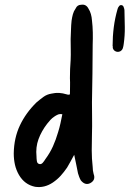

<svg xmlns="http://www.w3.org/2000/svg" viewBox="-20 -787 547 810"><path d="M293 -134Q284 -118 277.5 -105.5Q271 -93 263 -80Q250 -61 236 -45.5Q222 -30 203 -17Q167 7 128 1Q84 -8 60 -49Q48 -70 43 -92.5Q38 -115 38 -140Q39 -205 64 -258Q89 -311 134 -355Q148 -367 163 -378Q178 -389 197 -392Q214 -396 229.5 -395Q245 -394 261 -389Q263 -388 267 -387.5Q271 -387 275 -389Q275 -405 275.5 -422.5Q276 -440 275 -457Q275 -496 278 -533Q279 -556 278.5 -578Q278 -600 278 -622Q279 -641 279.5 -661Q280 -681 282 -700Q284 -714 287.5 -727Q291 -740 299 -751Q306 -767 323 -767Q343 -770 353 -751Q360 -740 363.5 -727.5Q367 -715 368 -701Q371 -676 371.5 -650Q372 -624 371 -598Q371 -538 370 -477.5Q369 -417 368 -356Q368 -322 368.5 -288.5Q369 -255 368 -221Q367 -187 367 -152.5Q367 -118 371 -83Q371 -68 375 -53Q385 -27 360 -14Q339 -4 321 -26Q317 -33 314 -41Q311 -49 309 -56Q305 -74 301.5 -93.5Q298 -113 293 -134ZM243 -305Q232 -307 224 -303.5Q216 -300 209 -295Q200 -289 193 -281.5Q186 -274 179 -265Q155 -234 142.5 -200Q130 -166 134 -127Q134 -118 135.5 -107.5Q137 -97 146 -95Q154 -93 160.5 -100.5Q167 -108 171 -115Q191 -142 203.5 -170Q216 -198 225 -229Q231 -248 235 -266.5Q239 -285 243 -305ZM488 -571Q478 -566 468.5 -570Q459 -574 456 -584Q455 -586 456 -588Q457 -590 455 -592Q455 -633 460 -672Q465 -711 476 -749Q478 -756 481 -759Q485 -766 491.5 -765.5Q498 -765 501 -759Q503 -755 503.5 -752Q504 -749 505 -745Q506 -709 506.5 -673Q507 -637 502 -602Q501 -593 498.5 -584.5Q496 -576 488 -571Z"/></svg>

Font: Delicious Handrawn
Style: Regular
Weight: 400
Designer: Agung Rohmat
Foundry: Agung Rohmat
Version: Version 1.002; ttfautohint (v1.8.4.7-5d5b);gftools[0.9.27]